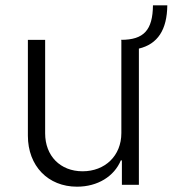

<svg xmlns="http://www.w3.org/2000/svg" viewBox="-20 -696 650 723"><path d="M437 -195C437 -109 375 -51 291 -51C207 -51 150 -109 150 -194V-546H85V-185C85 -71 161 7 270 7C348 7 410 -32 435 -92H439V0H503V-513C574 -530 609 -584 610 -676H556C555 -583 522 -546 436 -546L437 -543Z"/></svg>

Font: Wafeq Light
Style: Regular
Weight: 300
Designer: Rasmus Andersson & Azza Alameddine
Foundry: Google & TypeTogether
Version: Version 3.000;January 28, 2025;FontCreator 15.0.0.3014 64-bi